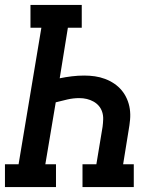

<svg xmlns="http://www.w3.org/2000/svg" viewBox="-27 -755 647 775"><path d="M-7 0V-92H48L140 -643H96V-735H303V-643H247L214 -439Q238 -444 263 -447Q288 -450 313 -450Q335 -450 356 -447Q377 -444 397 -436.5Q417 -429 434 -417.5Q451 -406 464 -390.5Q477 -375 485.5 -355.5Q494 -336 497 -315Q500 -294 498 -272Q496 -250 492 -228L470 -92H513V0H306V-92H362L387 -243Q389 -258 389.5 -273.5Q390 -289 385.5 -303Q381 -317 372 -327.5Q363 -338 350.5 -345Q338 -352 323.5 -355.5Q309 -359 293 -359Q269 -359 245 -353.5Q221 -348 198 -342L156 -92H199V0Z"/></svg>

Font: Iosevka Slab Semibold Extended
Style: Italic
Weight: 600
Width: 7
Italic angle: -9°
Monospace: yes
Designer: Belleve Invis
Foundry: Belleve Invis
Version: Version 11.1.0; ttfautohint (v1.8.3)